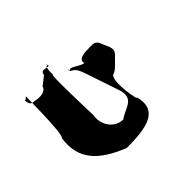

<svg xmlns="http://www.w3.org/2000/svg" viewBox="-145 -996 1079 1079"><g transform="rotate(-45 395.0 -456.0)"><path d="M550 -675C527 -675 467 -674 480 -634C452 -634 398 -687 395 -660C395 -660 379 -698 392 -658C409 -646 422 -651 444 -585C444 -585 497 -429 510 -389C542 -293 466 -295 410 -255C341 -255 296 -325 309 -389C309 -389 296 -749 309 -709C309 -727 307 -795 329 -765C329 -765 313 -806 326 -766C317 -757 276 -787 272 -747L220 -706C213 -674 163 -672 130 -681C107 -681 95 -690 95 -724C105 -714 115 -746 115 -728C115 -786 115 -426 92 -426C69 -273 152 -192 310 -128C468 -128 592 -148 551 -293C551 -242 505 -476 557 -476C579 -486 605 -516 625 -536C668 -573 641 -597 625 -642C610 -683 585 -675 550 -675Z"/></g></svg>

Font: Hussar Przerywany
Style: Regular
Weight: 400
Foundry: Cannot Into Space Fonts
Version: Version 0.982